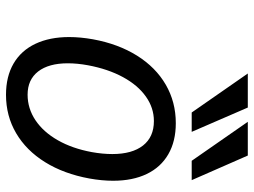

<svg xmlns="http://www.w3.org/2000/svg" viewBox="-123 -717 846 640"><g transform="rotate(90 300.0 -397.0)"><path d="M225 -800H338.5L419.5 -613H355ZM386 -800H498.5L580.5 -613H516ZM103.5 -204.5Q103.5 -242 111 -284Q126.5 -368.5 165.5 -430.8Q204.5 -493 262.2 -526.5Q320 -560 390.5 -560Q451 -560 494.2 -535Q537.5 -510 560 -463Q582.5 -416 582.5 -351Q582.5 -314 575 -272Q559.5 -187 520.5 -124.2Q481.5 -61.5 424 -27.8Q366.5 6 296 6Q235 6 191.8 -19.2Q148.5 -44.5 126 -92Q103.5 -139.5 103.5 -204.5ZM487 -280Q493.5 -316 493.5 -348.5Q493.5 -414.5 465 -450.8Q436.5 -487 383.5 -487Q339.5 -487 301.8 -460.2Q264 -433.5 237 -383.8Q210 -334 197.5 -267Q191 -231.5 191 -200Q191 -136.5 218.2 -101.2Q245.5 -66 295.5 -66Q341.5 -66 380.8 -92.2Q420 -118.5 447.5 -166.8Q475 -215 487 -280Z"/></g></svg>

Font: JuliaMono Italic
Style: Regular
Weight: 400
Italic angle: -9°
Monospace: yes
Designer: cormullion
Foundry: corm
Version: Version 0.049; ttfautohint (v1.8.4)